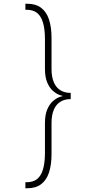

<svg xmlns="http://www.w3.org/2000/svg" viewBox="-20 -827 490 1021"><path d="M328 -315Q316 -315 297.8 -321.5Q279.5 -328 261.5 -343.8Q243.5 -359.5 231.2 -388.2Q219 -417 219 -461V-616Q219 -659.5 212.8 -689.8Q206.5 -720 194.2 -739Q182 -758 163.8 -766.5Q145.5 -775 121 -775H115V-807H126Q169.5 -807 198 -786Q226.5 -765 240.2 -724.5Q254 -684 254 -625V-461Q254 -418 266.2 -389.5Q278.5 -361 301.2 -347Q324 -333 355 -333H356V-315ZM115 174V142H121Q145.5 142 163.8 133.5Q182 125 194.2 106Q206.5 87 212.8 56.8Q219 26.5 219 -17V-172Q219 -216.5 231.2 -245Q243.5 -273.5 261.5 -289.2Q279.5 -305 297.8 -311.5Q316 -318 328 -318H356V-300H355Q324 -300 301.2 -286Q278.5 -272 266.2 -243.5Q254 -215 254 -172V-8Q254 51 240.2 91.5Q226.5 132 198 153Q169.5 174 126 174Z"/></svg>

Font: League Mono Thin Condensed
Style: Regular
Weight: 100
Width: 1
Designer: Tyler Finck
Foundry: The League of Moveable Type / Tyler Finck
Version: Version 2.300;RELEASE